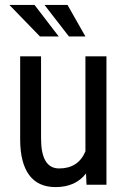

<svg xmlns="http://www.w3.org/2000/svg" viewBox="-20 -760 523 790"><path d="M334 -46.4 335.9 0H418V-528.3H331.5V-137.2C311.7 -90.3 275.6 -66.9 223.1 -66.9C173.7 -66.9 148.9 -108.1 148.9 -190.4V-528.3H63V-184.1C63.3 -120.9 75.7 -72.8 100.1 -39.8C124.5 -6.8 160.6 9.8 208.5 9.8C263.5 9.8 305.3 -9 334 -46.4ZM221.7 -609.9 122.1 -739.7H18.6L144.5 -609.9ZM331.5 -609.9 257.8 -739.7H163.1L263.7 -609.9Z"/></svg>

Font: Roboto Condensed
Style: Regular
Weight: 400
Designer: Google
Version: Version 2.134; 2016